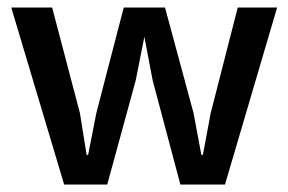

<svg xmlns="http://www.w3.org/2000/svg" viewBox="-20 -492 768 512"><path d="M10 -472H119L193 -191L211 -79H215L237 -191L310 -472H420L496 -191L517 -79H521L542 -191L614 -472H719L580 0H461L387 -278L365 -394L342 -278L266 0H151Z"/></svg>

Font: Mukta Medium
Style: Regular
Weight: 500
Designer: Girish Dalvi and Yashodeep Gholap
Foundry: Ek Type
Version: Version 2.538;PS 1.002;hotconv 16.6.51;makeotf.lib2.5.65220;